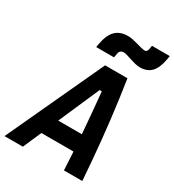

<svg xmlns="http://www.w3.org/2000/svg" viewBox="-253 -1070 1083 1194"><g transform="rotate(30 289.0 -472.5)"><path d="M-31.7 0 290 -693.8H450.7Q461.4 -624.5 470.7 -555.2Q480 -485.8 488.3 -416.5Q496.6 -347.2 503.4 -277.6Q510.3 -208 516.1 -138.7Q522 -69.3 526.9 0H395Q392.6 -54.2 389.2 -108.6Q385.7 -163.1 381.6 -217.3Q377.4 -271.5 372.8 -325.9Q368.2 -380.4 363.3 -434.8Q358.4 -489.3 353 -543.5H337.4L100.1 0ZM94.2 -131.3 110.8 -250.5H462.4L445.8 -131.3ZM185.1 -764.6 189.5 -789.1Q202.1 -858.9 234.4 -891.1Q266.6 -923.3 324.2 -923.3Q340.8 -923.3 359.6 -919.2Q378.4 -915 397 -909.9Q415.5 -904.8 431.2 -900.6Q446.8 -896.5 457 -896.5Q473.1 -896.5 477.5 -919.4L481.9 -944.8H609.9L605.5 -920.4Q593.8 -853 564.2 -822Q534.7 -791 482.4 -791Q465.8 -791 447.3 -795.7Q428.7 -800.3 410.6 -806.4Q392.6 -812.5 377.2 -817.1Q361.8 -821.8 351.1 -821.8Q323.2 -821.8 318.4 -793.9L313 -764.6Z"/></g></svg>

Font: Cascadia Code PL
Style: Italic
Weight: 400
Italic angle: -10°
Monospace: yes
Designer: Aaron Bell
Foundry: Saja Typeworks
Version: Version 2404.023